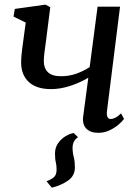

<svg xmlns="http://www.w3.org/2000/svg" viewBox="-20 -578 610 850"><path d="M202.5 -546 183.5 -395.5Q180.5 -372.5 177.2 -348.8Q174 -325 174 -306.5Q174 -276 192.2 -258.2Q210.5 -240.5 250 -240.5Q286 -240.5 317.8 -251.8Q349.5 -263 377 -281L412 -548.5H511.5L453.5 -86Q451.5 -68 456.2 -59.5Q461 -51 469 -51Q477.5 -51 489.2 -56.2Q501 -61.5 516 -76L529 -51.5Q522 -41.5 505.5 -27Q489 -12.5 465.5 -1.2Q442 10 414.5 10Q380 10 362 -8.8Q344 -27.5 348 -60.5L371 -234Q335.5 -212.5 291.5 -198Q247.5 -183.5 206 -183.5Q141.5 -183.5 107.5 -215Q73.5 -246.5 73.5 -302Q73.5 -326.5 78 -359.8Q82.5 -393 86 -420L94 -478L40 -504.5L45.5 -538.5L181.5 -557.5ZM306.5 11 325.5 29.5Q313 37 306.5 50.5Q300 64 301.5 86Q302.5 103.5 307 119.8Q311.5 136 311.5 163Q311.5 200.5 281.2 221.5Q251 242.5 209.5 253L186 224.5Q206 217 218.2 206.8Q230.5 196.5 230.5 173Q230.5 153 227 140Q223.5 127 223.5 101.5Q223.5 75 237.5 55.5Q251.5 36 271 24.5Q290.5 13 306.5 11Z"/></svg>

Font: Merriweather Text Regular
Style: Italic
Weight: 400
Italic angle: -7.8°
Designer: Eben Sorkin
Foundry: Eben Sorkin
Version: Version 2.100; ttfautohint (v1.7.19-72a1) -l 8 -r 50 -G 200 